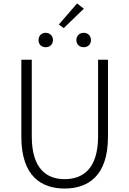

<svg xmlns="http://www.w3.org/2000/svg" viewBox="-20 -1073 745 1106"><path d="M352 13C483 13 602 -55 602 -285V-729H545V-288C545 -98 455 -41 352 -41C251 -41 163 -98 163 -288V-729H103V-285C103 -55 221 13 352 13ZM243 -801C267 -801 285 -817 285 -842C285 -867 267 -884 243 -884C219 -884 202 -867 202 -842C202 -817 219 -801 243 -801ZM319 -932 347 -911 463 -1023 424 -1053ZM462 -801C486 -801 504 -817 504 -842C504 -867 486 -884 462 -884C438 -884 420 -867 420 -842C420 -817 438 -801 462 -801Z"/></svg>

Font: Genne Gothic Light
Style: Regular
Weight: 300
Designer: Ryoko NISHIZUKA (kana & ideographs); Paul D. Hunt (Latin, Greek & Cyrillic); Wenlong ZHANG (bopomofo); Sandoll Communica
Foundry: Adobe Systems Incorporated
Version: Version 1.004;PS 1.004;hotconv 16.6.51;makeotf.lib2.5.65220